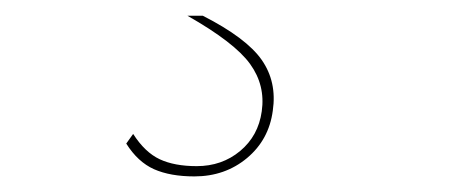

<svg xmlns="http://www.w3.org/2000/svg" viewBox="-20 -23 591 245"><path d="M238.8 -2.9Q294.4 25.4 314 53.5Q333.5 81.5 328.1 118.2Q323.2 155.3 295.2 178.7Q267.1 202.1 228 202.1Q197.3 202.1 176.5 192.9Q155.8 183.6 141.1 160.2L149.9 147.9Q165 171.4 183.8 180.2Q202.6 189 231 189Q263.2 189 286.4 169.7Q309.6 150.4 314 119.1Q318.8 85.9 299.1 58.6Q279.3 31.2 219.2 -2.9Z"/></svg>

Font: Human Sans Thin
Style: Italic
Weight: 100
Italic angle: -8°
Designer: Tim Radville
Foundry: Continuum
Version: Version 1.000;FEAKit 1.0